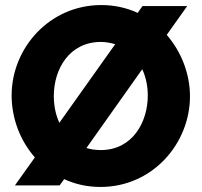

<svg xmlns="http://www.w3.org/2000/svg" viewBox="-20 -734 799 760"><path d="M544 -710 525 -683C482 -703 433 -714 381 -714C176 -714 26 -544 26 -356C26 -267 59 -178 118 -111L39 0H216L234 -25C277 -5 325 6 378 6C584 6 732 -166 732 -353C732 -441 698 -529 640 -596L721 -710ZM193 -354C193 -461 255 -568 379 -568C400 -568 419 -564 436 -559L215 -248C200 -280 193 -317 193 -354ZM565 -356C565 -250 504 -140 379 -140C358 -140 339 -143 322 -148L543 -460C558 -428 565 -392 565 -356Z"/></svg>

Font: Raleway
Style: ExtraBold
Weight: 800
Designer: Matt McInerney, Pablo Impallari, Rodrigo Fuenzalida
Foundry: Matt McInerney, Pablo Impallari, Rodrigo Fuenzalida
Version: Version 3.000